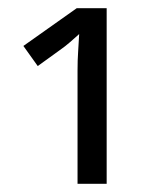

<svg xmlns="http://www.w3.org/2000/svg" viewBox="-20 -864 390 468"><path d="M240 -844V-416H169V-692Q169 -718 170.5 -739Q172 -760 173 -781Q163 -772 151 -761.5Q139 -751 126 -742L72 -703L37 -752L167 -844Z"/></svg>

Font: RS Noto Sans
Style: Regular
Weight: 400
Designer: Monotype Design Team
Foundry: Monotype Imaging Inc.
Version: Version 3.10